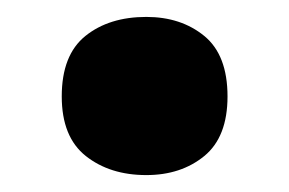

<svg xmlns="http://www.w3.org/2000/svg" viewBox="-20 -246 342 227"><path d="M153 -39Q110 -39 81.5 -61.5Q53 -84 53 -132Q53 -181 81 -203.5Q109 -226 153 -226Q194 -226 221.5 -203.5Q249 -181 249 -132Q249 -84 221.5 -61.5Q194 -39 153 -39Z"/></svg>

Font: Noto Sans Tamil UI SemiCondensed Black
Style: Regular
Weight: 900
Width: 4
Designer: Jelle Bosma - Monotype Design Team
Foundry: Monotype Imaging Inc.
Version: Version 2.004; ttfautohint (v1.8.4.7-5d5b)